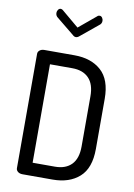

<svg xmlns="http://www.w3.org/2000/svg" viewBox="-104 -1047 774 1112"><g transform="rotate(10 283.0 -491.0)"><path d="M175 -976 275 -892 376 -976Q381 -982 390 -982Q399 -982 405 -973.5Q411 -965 411 -955Q411 -938 396 -928L295 -845Q285 -836 275 -836Q265 -836 256 -845L154 -928Q140 -938 140 -955Q140 -965 146 -973.5Q152 -982 161 -982Q169 -982 175 -976ZM109 -731H286Q384 -731 443 -678.5Q502 -626 502 -513V-218Q502 -105 443 -52.5Q384 0 286 0H109Q92 0 81.5 -8.5Q71 -17 71 -29V-702Q71 -714 81.5 -722.5Q92 -731 109 -731ZM286 -655H155V-76H286Q349 -76 383.5 -111.5Q418 -147 418 -218V-513Q418 -584 383.5 -619.5Q349 -655 286 -655Z"/></g></svg>

Font: Dosis
Style: Medium
Weight: 500
Designer: Edgar Tolentino, Pablo Impallari, Igino Marini
Foundry: Edgar Tolentino, Pablo Impallari, Igino Marini
Version: Version 1.007